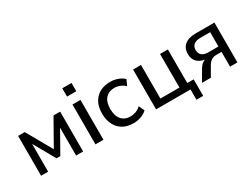

<svg xmlns="http://www.w3.org/2000/svg" viewBox="-62 -1344 2759 2104"><g transform="rotate(-30 1318.0 -292.0)"><path d="M76 0V-504H160L342 -182L524 -504H608V0H519V-352L366 -81H318L165 -352V0Z M756 -609V-714H873V-609ZM764 0V-504H865V0Z M1245 9Q1168 9 1112 -22.5Q1056 -54 1025.5 -113.5Q995 -173 995 -255Q995 -377 1063 -445Q1131 -513 1245 -513Q1294 -513 1340 -496.5Q1386 -480 1416 -450L1383 -379Q1354 -406 1320 -419.5Q1286 -433 1252 -433Q1180 -433 1139 -387Q1098 -341 1098 -254Q1098 -166 1139 -119Q1180 -72 1252 -72Q1284 -72 1319 -84.5Q1354 -97 1383 -125L1416 -54Q1386 -24 1339 -7.5Q1292 9 1245 9Z M1967 130V0H1531V-504H1631V-79H1872V-504H1971V-79H2052V130Z M2112 0 2191 -136Q2220 -187 2267 -204Q2204 -215 2169.5 -252Q2135 -289 2135 -351Q2135 -423 2183 -463.5Q2231 -504 2324 -504H2560V0H2467V-187H2400Q2362 -187 2335.5 -168Q2309 -149 2292 -118L2224 0ZM2342 -255H2467V-436H2342Q2286 -436 2258.5 -412Q2231 -388 2231 -346Q2231 -302 2258.5 -278.5Q2286 -255 2342 -255Z"/></g></svg>

Font: Mulish SemiBold
Style: Regular
Weight: 600
Designer: Vernon Adams
Foundry: Vernon Adams
Version: Version 3.603; ttfautohint (v1.8.3)